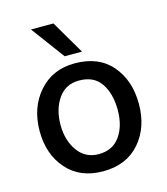

<svg xmlns="http://www.w3.org/2000/svg" viewBox="-109 -805 782 899"><g transform="rotate(-15 282.0 -355.5)"><path d="M281 9Q169 9 105 -64Q41 -137 41 -249Q41 -363 107 -438.5Q173 -514 281 -514Q397 -514 460 -440.5Q523 -367 523 -253Q523 -139 458.5 -65Q394 9 281 9ZM143 -252Q143 -177 180 -125.5Q217 -74 281 -74Q349 -74 384.5 -124Q420 -174 420 -251Q420 -330 386 -380.5Q352 -431 280 -431Q215 -431 179 -379.5Q143 -328 143 -252ZM329 -558H245L125 -720H234Z"/></g></svg>

Font: Hind Madurai Medium
Style: Regular
Weight: 500
Designer: Jyotish Sonowal
Foundry: Indian Type Foundry
Version: Version 1.001;PS 1.0;hotconv 1.0.86;makeotf.lib2.5.63406; tt